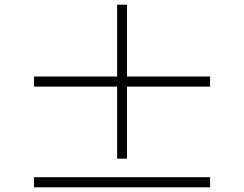

<svg xmlns="http://www.w3.org/2000/svg" viewBox="-20 -808 1040 818"><path d="M521 -132V-439H875V-482H521V-788H479V-482H125V-439H479V-132ZM125 -53V-10H875V-53Z"/></svg>

Font: Noto Serif CJK HK Light
Style: Regular
Weight: 300
Designer: Ryoko NISHIZUKA 西塚涼子 (kana & ideographs); Frank Grießhammer (Latin, Greek & Cyrillic); Wenlong ZHANG 张文龙 (bopomofo); San
Foundry: Adobe
Version: Version 2.001;hotconv 1.1.0;makeotfexe 2.6.0